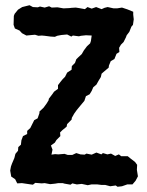

<svg xmlns="http://www.w3.org/2000/svg" viewBox="-20 -701 562 735"><path d="M98 5 64 0 46 1 38 -15 23 -25 19 -48 22 -64 26 -75 35 -96 39 -112 49 -124 50 -138 60 -147 62 -164 68 -180 84 -188V-200L96 -211L104 -227L111 -241L124 -248L131 -268V-274L147 -289L158 -304L166 -317L167 -323L180 -340L187 -350L202 -361V-375L211 -387L220 -398L229 -407L237 -423L254 -434L255 -448L267 -460L272 -474L279 -481L293 -494L301 -508L313 -524L325 -535L328 -544L331 -565L309 -566L290 -564L282 -562L259 -565L253 -561L237 -569L215 -567L199 -564L190 -560L174 -561L151 -564L140 -565L127 -564L114 -568L102 -567L81 -565L64 -574L55 -584L37 -592L32 -606L33 -640L36 -648L49 -664L65 -674L93 -681L106 -674L125 -673L133 -676L151 -672L168 -677L178 -672L200 -673L223 -669L245 -670L254 -671L270 -672L283 -670L305 -666L315 -674L331 -668L348 -674L369 -666L380 -671L392 -674L415 -669H428L447 -672L468 -665L490 -656V-645L492 -627L489 -606L483 -599L475 -579L465 -566L462 -558L453 -540L443 -530L436 -518L437 -502L426 -495L418 -475L404 -467L397 -450L396 -442L377 -426L369 -419L366 -406L358 -393L349 -377L337 -367L331 -353L323 -340L309 -333L303 -315L293 -303L288 -297L274 -280L264 -266L255 -250L254 -243L237 -226L235 -216L219 -203L210 -194L211 -180L196 -165L190 -155L175 -144L181 -128L177 -109L191 -111L203 -110L227 -112L239 -108H257L272 -115L288 -110L304 -109L311 -113L331 -109L349 -117L368 -110L374 -115L391 -110L405 -113L421 -104L435 -110L444 -103H469L480 -94L497 -81L505 -70L504 -51L508 -26L499 -9L487 5H467L447 12L430 14L423 9L402 12L383 7H369L353 5H330L316 8L293 3L274 5L257 1L250 6L227 2L220 0H203L191 2L172 4L151 0L140 1L115 -1L106 6Z"/></svg>

Font: Winky Rough Medium
Style: Regular
Weight: 500
Designer: Simon Atzbach
Foundry: typofactur
Version: Version 1.206; ttfautohint (v1.8.4.7-5d5b)